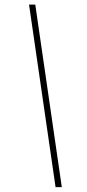

<svg xmlns="http://www.w3.org/2000/svg" viewBox="-20 -731 370 813"><path d="M215.3 61.5 103 -711.4H129.4L241.7 61.5Z"/></svg>

Font: Roboto Condensed Thin
Style: Italic
Weight: 250
Italic angle: -12°
Designer: Christian Robertson
Foundry: Google
Version: Version 3.008; 2023